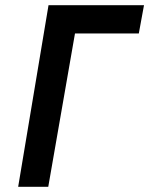

<svg xmlns="http://www.w3.org/2000/svg" viewBox="-20 -720 575 740"><path d="M167 -700H535L515 -591H269L166 0H50Z"/></svg>

Font: Jost* Medium
Style: Italic
Weight: 500
Italic angle: -10°
Version: Version 3.7